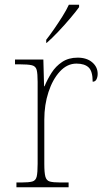

<svg xmlns="http://www.w3.org/2000/svg" viewBox="-20 -786 445 806"><path d="M49 0V-20H71Q101 -20 115.5 -24Q130 -28 134 -44.5Q138 -61 138 -98V-442Q138 -477 134 -492.5Q130 -508 114 -512Q98 -516 61 -516H43V-536H162L165 -424H167Q179 -453 196.5 -480.5Q214 -508 241 -526Q268 -544 306 -544Q344 -544 367 -524.5Q390 -505 390 -476Q390 -463 385 -453Q380 -443 369 -443Q369 -487 352 -503Q335 -519 301 -519Q262 -519 231.5 -486Q201 -453 183.5 -399.5Q166 -346 166 -284V-98Q166 -61 170.5 -44.5Q175 -28 189 -24Q203 -20 233 -20H268V0ZM174 -619Q189 -638 207 -664Q225 -690 242 -717Q259 -744 269 -766H312V-756Q300 -739 275.5 -710Q251 -681 224 -652.5Q197 -624 176 -606H174Z"/></svg>

Font: Noto Serif Devanagari Thin
Style: Regular
Weight: 100
Designer: Universal Thirst, Indian Type Foundry and the Monotype Design Team
Foundry: Monotype Imaging Inc.
Version: Version 2.004; ttfautohint (v1.8.4.7-5d5b)